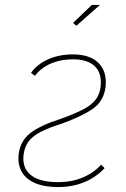

<svg xmlns="http://www.w3.org/2000/svg" viewBox="-20 -750 511 780"><path d="M217 10Q161 10 123 -6Q85 -22 68 -52.5Q51 -83 56 -125Q63 -177 102 -208.5Q141 -240 229 -268Q287 -289 320.5 -307Q354 -325 370 -347Q386 -369 389 -400Q394 -453 365 -481Q336 -509 276 -509Q226 -509 186 -491.5Q146 -474 122 -442L106 -454Q132 -490 176.5 -509.5Q221 -529 276 -529Q345 -529 380 -494.5Q415 -460 409 -398Q402 -339 357 -308Q312 -277 232 -248Q177 -231 144 -213.5Q111 -196 95.5 -174.5Q80 -153 76 -123Q69 -68 105 -39Q141 -10 217 -10Q270 -10 315 -28.5Q360 -47 391 -81L405 -67Q371 -30 322.5 -10Q274 10 217 10ZM290 -645 277 -657 353 -730H386Z"/></svg>

Font: Raleway Thin
Style: Italic
Weight: 100
Italic angle: -12°
Designer: Matt McInerney, Pablo Impallari, Rodrigo Fuenzalida
Foundry: Matt McInerney, Pablo Impallari, Rodrigo Fuenzalida
Version: Version 4.026